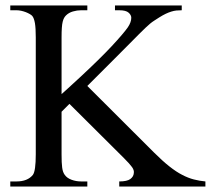

<svg xmlns="http://www.w3.org/2000/svg" viewBox="-20 -682 771 702"><path d="M416 0V-18.6Q444.3 -18.6 456.3 -27.3Q468.3 -36.1 469.2 -48.8Q471.2 -59.1 462.9 -70.8Q454.6 -82.5 433.1 -104L233.9 -302.2L205.1 -273.4V-117.7Q205.1 -101.6 205.6 -89.8Q206.1 -78.1 207.3 -69.3Q208.5 -60.5 210.7 -54.2Q212.9 -47.9 216.8 -42.5Q225.1 -30.8 241.7 -24.7Q258.3 -18.6 276.4 -18.6H299.3V0H17.6V-18.6H40.5Q80.6 -18.6 100.1 -42.5Q110.8 -56.6 110.8 -117.7V-545.4Q110.8 -579.1 107.7 -597.4Q104.5 -615.7 98.1 -623.5Q95.2 -627 88.9 -630.6Q82.5 -634.3 74.5 -637.5Q66.4 -640.6 57.4 -642.6Q48.3 -644.5 40.5 -644.5H17.6V-662.1H299.3V-644.5H276.4Q261.7 -644.5 246.6 -640.1Q231.4 -635.7 221.2 -625.5Q217.3 -621.6 214.4 -616.5Q211.4 -611.3 209.2 -602.5Q207 -593.8 206.1 -580.1Q205.1 -566.4 205.1 -545.4V-337.9Q210.4 -342.3 226.8 -357.4Q243.2 -372.6 272.5 -399.4Q345.2 -466.8 388.7 -513.4Q432.1 -560.1 447.3 -582Q460 -600.6 460 -617.2Q460 -627 450.2 -635.7Q440.4 -644.5 416 -644.5H400.4V-662.1H644.5V-644.5Q634.3 -644.5 625 -643.6Q615.7 -642.6 606.2 -639.6Q596.7 -636.7 585.9 -631.6Q575.2 -626.5 562 -618.2Q551.3 -611.3 543.7 -606.4Q536.1 -601.6 528.8 -595.5Q521.5 -589.4 512.2 -580.6Q502.9 -571.8 488.5 -557.4Q474.1 -543 453.1 -521.7Q432.1 -500.5 400.4 -468.8L299.3 -367.7L543.5 -124Q603.5 -64 646.5 -42.5Q668 -31.2 688.7 -25.9Q709.5 -20.5 731 -18.6V0Z"/></svg>

Font: GodaGr
Style: Regular
Weight: 400
Version: 1.0.0